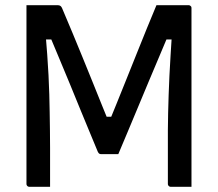

<svg xmlns="http://www.w3.org/2000/svg" viewBox="-20 -720 840 740"><path d="M173 0Q153 0 133 0Q113 0 93 0Q90 0 87.5 -1.5Q85 -3 83.5 -5.5Q82 -8 82 -11Q82 -85 82 -158.5Q82 -232 82 -306Q82 -380 82 -454Q82 -528 82 -601Q82 -626 82 -650.5Q82 -675 82 -700Q96 -700 119.5 -700Q143 -700 165.5 -700Q188 -700 201 -700Q207 -700 210.5 -698.5Q214 -697 216.5 -693.5Q219 -690 222 -682Q241 -638 259.5 -593Q278 -548 297 -502Q316 -456 335 -408.5Q354 -361 373.5 -313Q393 -265 413 -216L366 -270H434L386 -216Q407 -265 427.5 -316Q448 -367 468 -416.5Q488 -466 507.5 -515Q527 -564 546 -610.5Q565 -657 583 -700Q598 -700 622 -700Q646 -700 670 -700Q694 -700 707 -700Q710 -700 712.5 -698.5Q715 -697 716.5 -695Q718 -693 718 -689Q718 -666 718 -627Q718 -588 718 -538.5Q718 -489 718 -433Q718 -377 718 -319.5Q718 -262 718 -206Q718 -150 718 -101Q718 -84 718 -67.5Q718 -51 718 -34Q718 -17 718 0Q696 0 675.5 0Q655 0 638 0Q635 0 632.5 -1.5Q630 -3 628.5 -5.5Q627 -8 627 -11Q627 -34 627 -57.5Q627 -81 627 -104Q627 -127 627 -150Q627 -184 627 -217.5Q627 -251 628 -285Q629 -319 630 -354.5Q631 -390 633 -428Q635 -466 637.5 -508Q640 -550 643 -595L663 -568H596L635 -600Q616 -554 595 -505Q574 -456 553 -405.5Q532 -355 511.5 -306Q491 -257 472 -211.5Q453 -166 436 -126Q419 -126 402.5 -126Q386 -126 369 -126Q366 -126 363 -127.5Q360 -129 357 -135Q346 -162 329 -202.5Q312 -243 292 -292Q272 -341 250.5 -393.5Q229 -446 207 -498Q185 -550 166 -596L204 -568H139L155 -598Q159 -552 162 -510Q165 -468 167 -430Q169 -392 170 -356Q171 -320 171.5 -285.5Q172 -251 172.5 -217.5Q173 -184 173 -150Q173 -113 173 -75.5Q173 -38 173 0Z"/></svg>

Font: Recursive
Style: Regular
Weight: 400
Version: Version 1.085